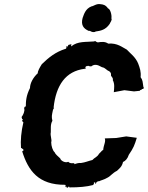

<svg xmlns="http://www.w3.org/2000/svg" viewBox="-20 -926 739 960"><path d="M351 -105 352 -110C337 -111 332 -107 321 -117C308 -110 284 -121 281 -134C270 -145 257 -154 253 -165C244 -172 236 -196 236 -215C241 -227 230 -247 234 -265C235 -280 231 -304 242 -322C237 -343 239 -349 245 -377L248 -383C246 -377 252 -388 248 -388C260 -500 308 -570 403 -582C400 -575 399 -585 410 -582C406 -585 405 -591 412 -596C418 -593 406 -592 422 -598C421 -600 422 -604 417 -602C417 -598 424 -594 436 -594C452 -606 466 -604 490 -590C508 -587 511 -575 526 -570C536 -561 535 -560 535 -548C537 -542 547 -537 544 -525C554 -507 551 -486 549 -465L602 -475L650 -469L679 -472C681 -479 688 -474 690 -481C701 -483 695 -476 699 -492C701 -492 691 -489 697 -490C693 -516 694 -526 683 -540C686 -568 679 -586 671 -608C658 -641 630 -660 614 -678C592 -689 567 -712 521 -708C505 -719 488 -717 469 -714C458 -716 455 -726 453 -718C449 -724 450 -721 454 -719C408 -715 369 -721 336 -694C336 -702 334 -695 338 -703C335 -705 332 -705 321 -701C321 -690 317 -700 316 -688C315 -699 318 -693 313 -696C312 -692 312 -680 308 -682C257 -666 223 -638 189 -605C179 -589 168 -570 169 -560C145 -538 130 -509 130 -486C111 -448 109 -421 109 -390C109 -399 100 -391 101 -383C105 -371 96 -351 88 -341L92 -325C90 -335 97 -330 94 -326C87 -327 93 -315 97 -315C86 -268 82 -224 85 -185C95 -187 90 -184 89 -180C96 -183 91 -185 100 -173C103 -181 93 -170 91 -169C121 -73 172 -1 306 -2C296 -6 302 -3 310 0C304 -1 310 10 306 11C313 3 317 11 312 14C323 11 319 10 325 6C327 11 325 5 327 11C375 11 412 8 446 -1C449 -8 452 -9 449 -14C463 -15 453 -6 460 -6C459 -16 470 -21 476 -20C485 -25 500 -27 518 -38C534 -46 541 -60 565 -72C576 -83 590 -92 595 -116C607 -121 618 -133 624 -152C648 -187 653 -201 664 -237L611 -244L561 -236L504 -234C510 -217 498 -202 496 -176C489 -174 490 -171 475 -157C466 -140 452 -138 442 -126C421 -121 407 -114 385 -111C375 -113 357 -107 351 -105ZM458 -767 455 -768C485 -772 508 -777 528 -806C531 -814 542 -826 537 -834C540 -851 531 -882 520 -884C508 -902 494 -904 483 -905C462 -909 448 -895 437 -894C407 -882 400 -855 393 -836C384 -802 396 -783 425 -771C431 -776 435 -761 458 -767Z"/></svg>

Font: Asimov Print
Style: DIt
Weight: 250
Width: 0
Designer: Google
Version: Version 2.000980: 2014